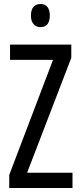

<svg xmlns="http://www.w3.org/2000/svg" viewBox="-20 -936 401 956"><path d="M341 0H26V-65L244 -638H30V-714H335V-648L115 -76H341ZM182 -916Q205 -916 216.5 -901Q228 -886 228 -858Q228 -831 216.5 -816Q205 -801 182 -801Q160 -801 147 -816Q134 -831 134 -858Q134 -887 146.5 -901.5Q159 -916 182 -916Z"/></svg>

Font: Noto Sans Thai ExtraCondensed
Style: Regular
Weight: 400
Width: 2
Designer: Monotype Design Team
Foundry: Monotype Imaging Inc.
Version: Version 2.002